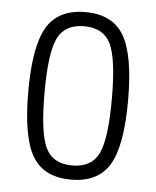

<svg xmlns="http://www.w3.org/2000/svg" viewBox="-45 -586 518 636"><g transform="rotate(5 214.0 -268.5)"><path d="M48 -268Q48 -117 86 -53.5Q124 10 214 10Q304 10 342 -53.5Q380 -117 380 -268Q380 -419 342 -483Q304 -547 214 -547Q124 -547 86 -483Q48 -419 48 -268ZM102 -269Q102 -402 126 -451Q150 -500 214 -500Q278 -500 302 -451Q326 -402 326 -269Q326 -135 302 -86Q278 -37 214 -37Q150 -37 126 -86Q102 -135 102 -269Z"/></g></svg>

Font: Secuela Light
Style: Regular
Weight: 300
Designer: Fernando Haro
Foundry: deFharo
Version: Version 1.708